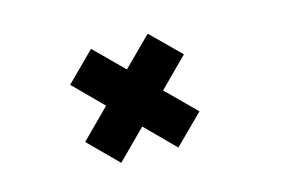

<svg xmlns="http://www.w3.org/2000/svg" viewBox="-63 -634 975 661"><g transform="rotate(-15 425.0 -303.0)"><path d="M196 -201 298 -303 197 -404.5 298.5 -505.5 399.5 -405 500.5 -505.5 602.5 -404.5 501 -303 603.5 -201 501 -99.5 399.5 -201.5 297.5 -99.5Z"/></g></svg>

Font: League Mono Wide ExtraBold
Style: Regular
Weight: 800
Width: 8
Designer: Tyler Finck
Foundry: The League of Moveable Type / Tyler Finck
Version: Version 2.210